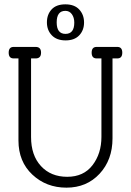

<svg xmlns="http://www.w3.org/2000/svg" viewBox="-20 -854 603 884"><path d="M520 -638Q543 -638 543 -611.5Q543 -585 520 -585H498V-217Q498 -118 438.5 -54Q379 10 286 10Q193 10 129 -50Q65 -110 65 -207V-585H43Q20 -585 20 -611.5Q20 -638 43 -638H144Q169 -638 169 -611.5Q169 -585 144 -585H123V-223Q123 -139 168.5 -89.5Q214 -40 289.5 -40Q365 -40 406 -93.5Q447 -147 447 -224V-585H425Q402 -585 402 -611.5Q402 -638 425 -638ZM282 -668Q241 -668 218.5 -691.5Q196 -715 196 -751Q196 -787 217.5 -810.5Q239 -834 281 -834Q323 -834 345 -810Q367 -786 367 -750.5Q367 -715 345 -691.5Q323 -668 282 -668ZM322 -750Q322 -773 311 -788.5Q300 -804 281 -804Q241 -804 241 -751Q241 -698 281.5 -698Q322 -698 322 -750Z"/></svg>

Font: Glass Antiqua
Style: Regular
Weight: 400
Version: 1.001